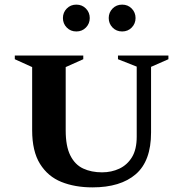

<svg xmlns="http://www.w3.org/2000/svg" viewBox="-20 -800 792 830"><path d="M380 10Q304 10 245.5 -13.5Q187 -37 153 -91.5Q119 -146 119 -237V-510L44 -544V-560H340V-544L264 -510V-236Q264 -168 284 -128Q304 -88 339.5 -71.5Q375 -55 421 -55Q462 -55 496 -71Q530 -87 550.5 -120.5Q571 -154 571 -209V-512L490 -544V-560H708V-544L633 -511V-227Q633 -104 567 -47Q501 10 380 10ZM310 -664Q285 -664 268.5 -681Q252 -698 252 -722Q252 -746 268.5 -763Q285 -780 310 -780Q335 -780 351.5 -763Q368 -746 368 -722Q368 -698 351.5 -681Q335 -664 310 -664ZM508 -664Q483 -664 466.5 -681Q450 -698 450 -722Q450 -746 466.5 -763Q483 -780 508 -780Q533 -780 549.5 -763Q566 -746 566 -722Q566 -698 549.5 -681Q533 -664 508 -664Z"/></svg>

Font: Spectral SC
Style: Bold
Weight: 700
Designer: Jean-Baptiste Levee
Foundry: Production Type
Version: Version 2.001